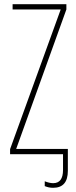

<svg xmlns="http://www.w3.org/2000/svg" viewBox="-20 -734 363 914"><path d="M233 160Q222 160 212.5 158Q203 156 193 152V129Q216 138 233 138Q280 138 280 75V0H28V-24L269 -689H40V-714H296V-689L57 -25H303V79Q303 160 233 160Z"/></svg>

Font: Noto Sans ExtraCondensed Thin
Style: Regular
Weight: 100
Width: 2
Designer: Monotype Design Team
Foundry: Monotype Imaging Inc.
Version: Version 2.013; ttfautohint (v1.8.4.7-5d5b)